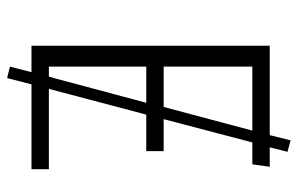

<svg xmlns="http://www.w3.org/2000/svg" viewBox="-172 -614 855 552"><g transform="rotate(90 256.0 -337.5)"><path d="M235 -50 309 -330H414V-380H322L389 -635H452L459 -685H403L416 -736L383 -745L368 -685H111V0H187L171 62L204 70L222 0H466V-50ZM171 -635H355L287 -380H171ZM171 -50V-330H275L200 -50Z"/></g></svg>

Font: FiraGO Light
Style: Regular
Weight: 300
Designer: bBox Type
Foundry: bBox Type GmbH
Version: Version 1.001;PS 001.001;hotconv 1.0.88;makeotf.lib2.5.64775